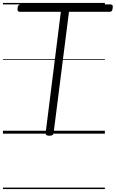

<svg xmlns="http://www.w3.org/2000/svg" viewBox="-20 -905 784 1300"><path d="M314 14Q287 14 289 -5L392 -825H114Q105 -825 101 -831Q97 -837 99 -851Q101 -864 106 -869.5Q111 -875 120 -875H728Q738 -875 741.5 -869.5Q745 -864 743 -851Q742 -837 737 -831Q732 -825 722 -825H447L343 -5Q342 5 335.5 9.5Q329 14 314 14ZM0 365H690V375H0ZM0 -20H690V0H0ZM0 -505H690V-500H0ZM0 -885H690V-875H0Z"/></svg>

Font: Playwrite GB S Guides
Style: Italic
Weight: 400
Italic angle: -7.01216°
Designer: Veronika Burian, José Scaglione
Foundry: TypeTogether
Version: Version 1.002